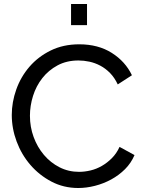

<svg xmlns="http://www.w3.org/2000/svg" viewBox="-20 -936 722 962"><path d="M39 -360Q39 -424 61.5 -487.5Q84 -551 127.5 -601.5Q171 -652 234 -683Q297 -714 377 -714Q472 -714 540 -671Q608 -628 641 -559L570 -513Q554 -547 531.5 -570Q509 -593 482.5 -607Q456 -621 428 -627Q400 -633 373 -633Q314 -633 268.5 -608.5Q223 -584 192 -544.5Q161 -505 145.5 -455.5Q130 -406 130 -356Q130 -300 148.5 -249.5Q167 -199 200 -160Q233 -121 278 -98Q323 -75 376 -75Q404 -75 433.5 -82Q463 -89 490 -104.5Q517 -120 540.5 -143.5Q564 -167 579 -200L654 -159Q637 -119 606.5 -88.5Q576 -58 537.5 -37Q499 -16 456 -5Q413 6 372 6Q299 6 238 -26Q177 -58 132.5 -109.5Q88 -161 63.5 -226.5Q39 -292 39 -360ZM336 -810V-916H416V-810Z"/></svg>

Font: PTCRaleway Medium
Style: Regular
Weight: 500
Designer: Matt McInerney, Pablo Impallari, Rodrigo Fuenzalida
Foundry: Matt McInerney, Pablo Impallari, Rodrigo Fuenzalida
Version: Version 3.000g; ttfautohint (v1.5) -l 8 -r 28 -G 28 -x 14 -D